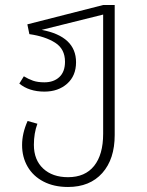

<svg xmlns="http://www.w3.org/2000/svg" viewBox="-20 -542 586 765"><path d="M437 -522V-4Q437 92 387.5 147.5Q338 203 251 203Q195 203 153.5 181.5Q112 160 90 122Q68 84 68 36Q68 -11 90 -60L129 -49Q115 -11 115 35Q115 95 152 129.5Q189 164 251 164Q319 164 355 119Q391 74 391 -9V-484L146 -423Q283 -397 283 -294Q283 -240 247.5 -208.5Q212 -177 157 -177Q96 -177 57 -209L75 -238Q93 -227 111.5 -220.5Q130 -214 157 -214Q194 -214 216.5 -235Q239 -256 239 -296Q239 -347 199.5 -372Q160 -397 97 -406L89 -445L391 -522Z"/></svg>

Font: FiraGO ExtraLight
Style: Regular
Weight: 200
Designer: bBox Type
Foundry: bBox Type GmbH
Version: Version 1.001